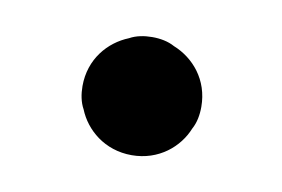

<svg xmlns="http://www.w3.org/2000/svg" viewBox="-35 -194 384 261"><g transform="rotate(10 157.0 -63.5)"><path d="M76 -63C76 -52 78 -41 83 -32C93.7 -5.4 120.5 18 158 18C195.4 18 222.3 -5.3 233 -32C238 -41 240 -52 240 -63C240 -100.4 216.8 -126.9 189 -138C180 -143 169 -145 158 -145C147 -145 136 -143 127 -138C99.3 -126.9 76 -100.4 76 -63Z"/></g></svg>

Font: fbb
Style: Bold
Weight: 400
Designer: David J. Perry, Michael Sharpe
Version: Version 1.045